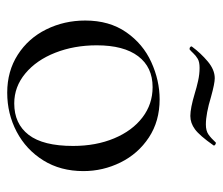

<svg xmlns="http://www.w3.org/2000/svg" viewBox="-62 -528 604 519"><g transform="rotate(90 239.5 -269.0)"><path d="M36 -198Q36 -263 67.5 -308.5Q99 -354 148.5 -376.5Q198 -399 249 -399Q308 -399 352 -370Q396 -341 419.5 -293.5Q443 -246 443 -193Q443 -131 414 -84.5Q385 -38 336.5 -12.5Q288 13 231 13Q173 13 128.5 -15.5Q84 -44 60 -92.5Q36 -141 36 -198ZM375 -165Q375 -227 354.5 -276Q334 -325 298 -352.5Q262 -380 216 -380Q162 -380 132.5 -341Q103 -302 103 -229Q103 -168 123 -117Q143 -66 179 -36Q215 -6 260 -6Q315 -6 345 -45Q375 -84 375 -165ZM366 -551H367Q370 -551 372.5 -548.5Q375 -546 373 -544Q347 -507 330 -494.5Q313 -482 294 -482Q273 -482 233 -494Q217 -499 199 -503Q181 -507 164 -507Q148 -507 139.5 -502Q131 -497 124.5 -490Q118 -483 114 -480H112Q109 -480 107 -482.5Q105 -485 107 -487Q124 -510 146.5 -529Q169 -548 192 -548Q206 -548 242 -538Q288 -524 317 -524Q334 -524 344 -531Q354 -538 366 -551Z"/></g></svg>

Font: Cormorant Infant
Style: Regular
Weight: 400
Designer: Christian Thalmann (Catharsis Fonts)
Foundry: Catharsis Fonts
Version: Version 4.000